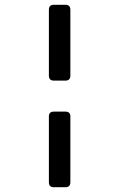

<svg xmlns="http://www.w3.org/2000/svg" viewBox="-20 -686 497 805"><path d="M206 -348Q185 -348 185 -369V-645Q185 -666 206 -666H254Q275 -666 275 -645V-369Q275 -348 254 -348ZM254 -218Q275 -218 275 -198V78Q275 99 254 99H206Q185 99 185 78V-198Q185 -218 206 -218Z"/></svg>

Font: Pitagon Sans Medium
Style: Regular
Weight: 500
Designer: Travis Tran
Foundry: Pitagon
Version: Version 1.001; ttfautohint (v1.8.4.7-5d5b);gftools[0.9.26]